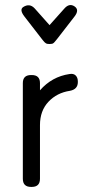

<svg xmlns="http://www.w3.org/2000/svg" viewBox="-20 -735 346 755"><path d="M272.9 -669.9 204.1 -581.1Q202.1 -578.6 199.2 -575.2Q196.3 -571.8 195.1 -570.3Q193.8 -568.8 191.7 -566.7Q189.5 -564.5 187.5 -563.7Q185.5 -563 182.4 -562.5Q179.2 -562 174.8 -562Q169.9 -562 166.5 -562.5Q163.1 -563 159.9 -565.2Q156.7 -567.4 155.8 -568.4Q154.8 -569.3 150.6 -574.2Q146.5 -579.1 145 -581.1L76.2 -669.9Q55.7 -696.3 70.8 -707Q96.2 -723.6 116.2 -702.1L174.8 -636.2L232.9 -701.2Q252.4 -723.6 272.9 -710Q293.5 -696.3 272.9 -669.9ZM137.2 -408.2V-379.9Q184.1 -433.6 252.9 -443.8Q268.6 -446.8 277.3 -438.5Q286.1 -430.2 286.1 -414.1V-412.1Q286.1 -383.8 254.9 -377.9Q203.6 -370.1 170.4 -334.7Q137.2 -299.3 137.2 -243.2V-32.2Q137.2 0 105 0H102.1Q69.8 0 69.8 -32.2V-408.2Q69.8 -439.9 102.1 -439.9H105Q137.2 -439.9 137.2 -408.2Z"/></svg>

Font: Arcon Rounded-
Style: Regular
Weight: 400
Designer: M. Zarth
Foundry: martin zarth - visuelle & digitale kommunikation
Version: Version 1.110;PS 001.110;hotconv 1.0.70;makeotf.lib2.5.58329